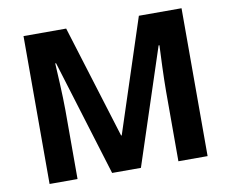

<svg xmlns="http://www.w3.org/2000/svg" viewBox="-78 -814 1099 913"><g transform="rotate(-10 471.5 -357.0)"><path d="M392 0H531L715 -559H719C717 -519 712 -405 712 -338V0H853V-714H647L468 -168H465L296 -714H90V0H225V-332C225 -405 218 -520 216 -560H220Z"/></g></svg>

Font: Noto Sans Arabic UI
Style: Bold
Weight: 700
Designer: Monotype Design Team, Nadine Chahine and Nizar Qandah
Foundry: Monotype Imaging Inc.
Version: Version 2.010